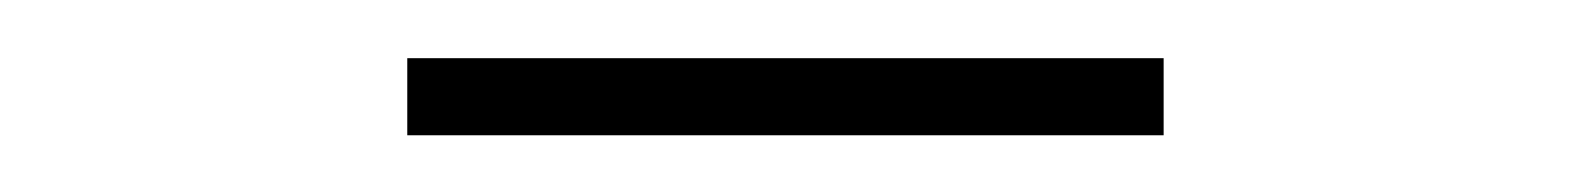

<svg xmlns="http://www.w3.org/2000/svg" viewBox="-20 -670 540 66"><path d="M120 -623.5V-650H380V-623.5Z"/></svg>

Font: Newsreader 60pt ExtraLight
Style: Regular
Weight: 250
Designer: Hugues Gentile
Foundry: Production Type
Version: Version 1.003